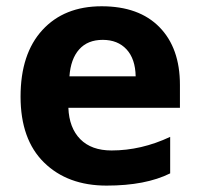

<svg xmlns="http://www.w3.org/2000/svg" viewBox="-20 -576 631 606"><path d="M547.9 -308.1V-235.8H195.8Q198.2 -172.4 233.4 -136.7Q268.6 -101.1 332 -101.1Q425.8 -101.1 517.1 -144V-28.8Q439.5 9.8 316.4 9.8Q193.4 9.8 119.1 -63Q44.9 -135.7 44.9 -271Q44.9 -406.2 113.8 -481.2Q182.6 -556.2 300.8 -556.2Q418.9 -556.2 483.4 -490.2Q547.9 -424.3 547.9 -308.1ZM199.2 -335H408.2Q407.2 -390.1 379.4 -420.2Q351.6 -450.2 304.2 -450.2Q256.8 -450.2 230 -420.2Q203.1 -390.1 199.2 -335Z"/></svg>

Font: OpenSans-Bold
Style: Bold
Weight: 700
Foundry: Ascender Corporation
Version: Version 1.10